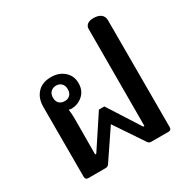

<svg xmlns="http://www.w3.org/2000/svg" viewBox="-161 -862 993 1009"><g transform="rotate(-30 335.5 -357.5)"><path d="M74 -17V-442Q74 -494 103.5 -526Q133 -558 187 -558Q234 -558 265.5 -530.5Q297 -503 297 -458Q297 -413 267 -386.5Q237 -360 197 -360Q190 -360 182 -363Q186 -331 186 -313L185 -90H192L320 -284H353L477 -90H484L485 -679Q485 -694 497.5 -704.5Q510 -715 534 -715Q564 -715 580 -702.5Q596 -690 596 -667V-17Q596 -9 591.5 -4.5Q587 0 580 0H473Q461 0 454 -10L336 -186L217 -10Q210 0 197 0H91Q83 0 78.5 -4.5Q74 -9 74 -17ZM232 -459Q232 -481 219.5 -493.5Q207 -506 188 -506Q168 -506 155 -493.5Q142 -481 142 -459Q142 -436 154.5 -424Q167 -412 188 -412Q207 -412 219.5 -424Q232 -436 232 -459Z"/></g></svg>

Font: Maitree Semibold
Style: Regular
Weight: 600
Designer: CadsonDemak Team
Foundry: CadsonDemak
Version: Version 1.000